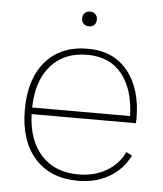

<svg xmlns="http://www.w3.org/2000/svg" viewBox="-50 -700 642 754"><g transform="rotate(5 271.5 -323.0)"><path d="M492 -235H81Q85 -131 138.5 -73Q192 -15 285 -15Q346 -15 394 -42.5Q442 -70 465 -119L488 -107Q461 -52 408 -21Q355 10 285 10Q176 10 114.5 -59Q53 -128 53 -250Q53 -372 113 -441Q173 -510 279 -510Q380 -510 436.5 -440.5Q493 -371 493 -252ZM81 -261H467Q464 -367 415.5 -426.5Q367 -486 279 -486Q188 -486 135.5 -426.5Q83 -367 81 -261ZM304 -627Q304 -614 296.5 -606Q289 -598 275 -598Q262 -598 254 -606Q246 -614 246 -627Q246 -640 254 -648Q262 -656 275 -656Q288 -656 296 -648Q304 -640 304 -627Z"/></g></svg>

Font: Work Sans ExtraLight
Style: Regular
Weight: 280
Designer: Wei Huang
Foundry: Wei Huang
Version: Version 1.500